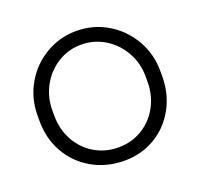

<svg xmlns="http://www.w3.org/2000/svg" viewBox="-125 -842 1046 1004"><g transform="rotate(-20 397.5 -340.0)"><path d="M56 -326V-355Q56 -450 101.5 -529.5Q147 -609 225.5 -655.5Q304 -702 397 -702Q491 -702 569 -655.5Q647 -609 693 -529.5Q739 -450 739 -355V-326Q739 -227 694.5 -147Q650 -67 573 -22Q496 23 401 22Q302 21 223.5 -24.5Q145 -70 100.5 -148.5Q56 -227 56 -326ZM657 -326V-355Q657 -428 622 -490.5Q587 -553 527.5 -589.5Q468 -626 396 -626Q325 -626 266 -589.5Q207 -553 172.5 -490.5Q138 -428 138 -355V-326Q138 -249 172 -187Q206 -125 265.5 -89.5Q325 -54 398 -54Q471 -54 530 -89.5Q589 -125 623 -187Q657 -249 657 -326Z"/></g></svg>

Font: Bellota
Style: Bold
Weight: 700
Designer: Kemie Guaida
Foundry: Kemie Guaida
Version: Version 4.001